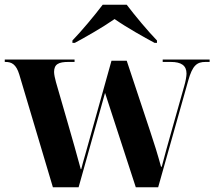

<svg xmlns="http://www.w3.org/2000/svg" viewBox="-23 -786 900 806"><path d="M281 -616V-606H291C334 -629 408 -671 458 -706C508 -671 583 -629 626 -606H636V-616C599 -654 543 -721 509 -766H408C374 -721 318 -654 281 -616ZM58 -473 199 0H307L418 -396L547 0H641L767 -447C785 -512 804 -526 840 -526H857V-536H660V-526H694C738 -526 760 -511 760 -477C760 -466 756 -444 751 -427L698 -239C684 -189 664 -119 656 -86H653C640 -134 623 -189 607 -236L509 -531H445L334 -134C328 -114 324 -99 318 -76H316C304 -122 277 -216 262 -268L212 -441C208 -456 204 -473 204 -484C204 -517 224 -526 264 -526H290V-536H-3V-526H0C26 -526 45 -516 58 -473Z"/></svg>

Font: Noto Serif Display
Style: Bold
Weight: 700
Designer: Monotype Design Team
Foundry: Monotype Imaging Inc.
Version: Version 2.009